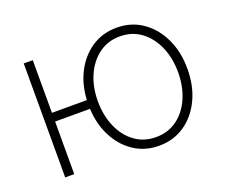

<svg xmlns="http://www.w3.org/2000/svg" viewBox="-96 -690 997 848"><g transform="rotate(-20 402.0 -266.5)"><path d="M81.5 0V-535.6H124V0ZM112.3 -247.1V-288.1H310.5V-247.1ZM520.5 10.7Q452.6 10.7 400.1 -25.1Q347.7 -61 317.6 -123.5Q287.6 -186 287.6 -266.6Q287.6 -347.2 317.6 -409.7Q347.7 -472.2 400.1 -508.1Q452.6 -543.9 520.5 -543.9Q588.4 -543.9 640.6 -508.1Q692.9 -472.2 722.9 -409.4Q752.9 -346.7 752.9 -266.6Q752.9 -186 723.1 -123.5Q693.4 -61 640.9 -25.1Q588.4 10.7 520.5 10.7ZM520.5 -29.8Q577.1 -29.8 619.6 -60.8Q662.1 -91.8 685.5 -145.5Q709 -199.2 709 -266.6Q709 -333.5 685.3 -387.2Q661.6 -440.9 619.4 -471.9Q577.1 -502.9 520.5 -502.9Q464.4 -502.9 421.9 -471.7Q379.4 -440.4 355.7 -387Q332 -333.5 332 -266.6Q332 -199.2 355.5 -145.5Q378.9 -91.8 421.4 -60.8Q463.9 -29.8 520.5 -29.8Z"/></g></svg>

Font: Inter 20pt ExtraLight
Style: Regular
Weight: 250
Version: Version 4.001;git-66647c0bb